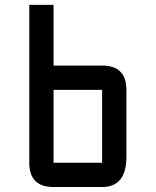

<svg xmlns="http://www.w3.org/2000/svg" viewBox="-20 -752 626 772"><path d="M97.7 -732.4H195.3V-488.3H390.6Q488.3 -488.3 488.3 -390.6V-122.1Q488.3 0 390.6 0H195.3Q97.7 0 97.7 -97.7ZM390.6 -390.6H195.3V-97.7H390.6Z"/></svg>

Font: BabelStone Zanabazar
Style: Regular
Weight: 400
Designer: Andrew West
Foundry: Andrew West
Version: Version 10.002;August 6, 2021